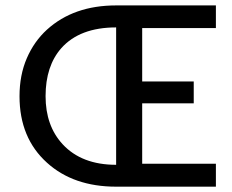

<svg xmlns="http://www.w3.org/2000/svg" viewBox="-20 -700 871 720"><path d="M53.2 -338.9Q53.2 -418.5 80.6 -481.7Q107.9 -544.9 156.2 -588.9Q256.3 -679.7 415.5 -679.7H789.6V-594.7H513.2V-394.5H706.5V-312.5H513.2V-85.9H789.6V0H415.5Q255.4 0 156.2 -89.8Q53.2 -182.6 53.2 -338.9ZM150.9 -339.4Q150.9 -228.5 214.8 -159.2Q286.1 -82 415.5 -82V-597.2Q279.3 -597.2 210 -519.5Q150.9 -452.6 150.9 -339.4Z"/></svg>

Font: Inder
Style: Regular
Weight: 400
Designer: Irina Smirnova
Foundry: Irina Smirnova
Version: Version 1.001